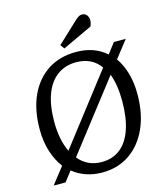

<svg xmlns="http://www.w3.org/2000/svg" viewBox="-134 -1025 982 1140"><g transform="rotate(-15 357.5 -455.0)"><path d="M53 14 132 -87Q98 -132 78.5 -193Q59 -254 59 -329Q59 -449 99 -536Q139 -623 212 -670.5Q285 -718 385 -718Q498 -718 570 -653L619 -717H692L610 -612Q641 -568 657.5 -510.5Q674 -453 674 -383Q674 -263 634 -174Q594 -85 522 -35.5Q450 14 353 14Q300 14 254 -2Q208 -18 173 -47L126 14ZM366 -47Q433 -47 480 -84Q527 -121 551.5 -192.5Q576 -264 576 -366Q576 -416 569.5 -457.5Q563 -499 550 -534L224 -113Q250 -81 286 -64Q322 -47 366 -47ZM191 -163 518 -587Q493 -623 455.5 -641Q418 -659 371 -659Q303 -659 254 -623Q205 -587 179.5 -518Q154 -449 154 -350Q154 -294 163.5 -247Q173 -200 191 -163ZM436 -902Q448 -913 457.5 -918.5Q467 -924 477 -924Q495 -924 506 -911Q517 -898 517 -879Q517 -871 515 -862Q513 -853 509 -842L325 -756L307 -781Z"/></g></svg>

Font: Literata 18pt
Style: Italic
Weight: 400
Italic angle: -2°
Designer: Latin by Veronika Burian and Jose Scaglione. Greek by Irene Vlachou. Cyrillic by Vera Evstafieva
Foundry: TypeTogether
Version: Version 3.103;gftools[0.9.29]